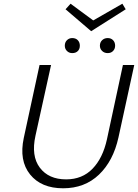

<svg xmlns="http://www.w3.org/2000/svg" viewBox="-20 -1008 743 1034"><path d="M657 -958 471 -840 333 -958 360 -988 482 -898 639 -988ZM369 -722Q352 -722 340.5 -733.5Q329 -745 329 -762Q329 -780 340.5 -791.5Q352 -803 369 -803Q388 -803 399 -791.5Q410 -780 410 -762Q410 -744 399 -733Q388 -722 369 -722ZM518 -762Q518 -780 530 -791.5Q542 -803 560 -803Q578 -803 589 -791.5Q600 -780 600 -762Q600 -745 589 -733.5Q578 -722 560 -722Q542 -722 530 -733.5Q518 -745 518 -762ZM642 -658H703L618 -268Q590 -141 513 -67.5Q436 6 320 6Q202 6 142 -68.5Q82 -143 108 -265L193 -658H255L171 -277Q147 -168 194.5 -105Q242 -42 336 -42Q423 -42 478.5 -99.5Q534 -157 556 -258Z"/></svg>

Font: EauTestInfant Semilight
Style: Italic
Weight: 300
Italic angle: -12°
Designer: Christian Thalmann (Catharsis Fonts)
Version: Version 0.001;PS 000.001;hotconv 1.0.88;makeotf.lib2.5.64775